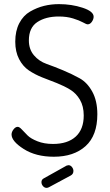

<svg xmlns="http://www.w3.org/2000/svg" viewBox="-20 -753 534 931"><path d="M36 -101C36 -79 55.7 -55.5 95 -30.5C134.3 -5.5 183 7 241 7C305.7 7 357 -10.2 395 -44.5C433 -78.8 452 -130.3 452 -199C452 -242.3 443.8 -278.8 427.5 -308.5C411.2 -338.2 390.7 -359.8 366 -373.5C341.3 -387.2 314.7 -400 286 -412C257.3 -424 230.7 -434.3 206 -443C181.3 -451.7 160.8 -465.7 144.5 -485C128.2 -504.3 120 -528.3 120 -557C120 -598.3 133.7 -628 161 -646C188.3 -664 223 -673 265 -673C291 -673 314.2 -669.8 334.5 -663.5C354.8 -657.2 370.7 -650.8 382 -644.5C393.3 -638.2 401 -635 405 -635C413 -635 419.8 -639.2 425.5 -647.5C431.2 -655.8 434 -664 434 -672C434 -689.3 416.2 -703.8 380.5 -715.5C344.8 -727.2 306.7 -733 266 -733C240.7 -733 216.5 -730.2 193.5 -724.5C170.5 -718.8 148 -709.7 126 -697C104 -684.3 86.5 -665.5 73.5 -640.5C60.5 -615.5 54 -585.7 54 -551C54 -518.3 60.2 -490.2 72.5 -466.5C84.8 -442.8 100.7 -424.5 120 -411.5C139.3 -398.5 160.7 -387.3 184 -378L256 -350C279.3 -340.7 300.7 -330.2 320 -318.5C339.3 -306.8 355.2 -290.5 367.5 -269.5C379.8 -248.5 386 -223 386 -193C386 -148.3 373 -114.2 347 -90.5C321 -66.8 284.3 -55 237 -55C208.3 -55 183.2 -59.3 161.5 -68C139.8 -76.7 124 -86 114 -96L86 -125C78 -133.7 71.3 -138 66 -138C58.7 -138 51.8 -133.8 45.5 -125.5C39.2 -117.2 36 -109 36 -101ZM181 130C181 137.3 183.5 143.8 188.5 149.5C193.5 155.2 199.3 158 206 158C209.3 158 213 157 217 155L323 98C331.7 93.3 336 86 336 76C336 69.3 333.7 63 329 57C324.3 51 318.7 48 312 48C310 48 307 48.7 303 50L192 112C184.7 116 181 122 181 130Z"/></svg>

Font: Terminal Dosis
Style: Book
Weight: 400
Designer: EdgarTolentino, PabloImpallari, IginoMarini
Foundry: EdgarTolentino, PabloImpallari, IginoMarini
Version: Version 1.006